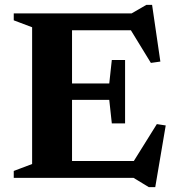

<svg xmlns="http://www.w3.org/2000/svg" viewBox="-20 -731 727 789"><path d="M494 -484.5V-354V-224H439.5L429 -320.5H192.5V-388H429L439.5 -484.5ZM639 -478 600 -472.5 499 -637.5 543.5 -606.5H192.5V-676H521L581.5 -711H605ZM511 -39 624.5 -221 661 -215.5 618 38H591.5L529 0H192.5V-69.5H546.5ZM36.5 0V-28.5L112 -57V-619L36.5 -647.5V-676H276V0Z"/></svg>

Font: Newsreader 16pt 16pt
Style: Bold
Weight: 700
Version: Version 1.003